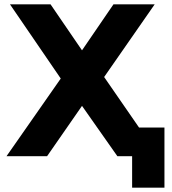

<svg xmlns="http://www.w3.org/2000/svg" viewBox="-20 -720 791 885"><path d="M738 -132V145H589V0H521L358 -232L197 0H10L260 -358L26 -700H213L358 -488L503 -700H693L460 -365L621 -132Z"/></svg>

Font: mBank
Style: Bold
Weight: 700
Designer: Julieta Ulanovsky
Foundry: Julieta Ulanovsky
Version: Version 7.200